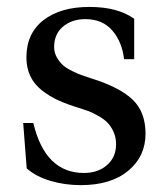

<svg xmlns="http://www.w3.org/2000/svg" viewBox="-20 -522 476 554"><path d="M46.9 -167H76.2Q110.4 -22.9 222.2 -22.9Q262.7 -22.9 288.8 -45.7Q314.9 -68.4 314.9 -106Q314.9 -125.5 307.6 -141.6Q300.3 -157.7 290.3 -168Q280.3 -178.2 263.9 -187.5Q247.6 -196.8 235.8 -201.2Q224.1 -205.6 207 -210.9Q172.9 -221.2 147.9 -232.7Q123 -244.1 101.1 -261.2Q79.1 -278.3 67.6 -302.2Q56.2 -326.2 56.2 -356Q56.2 -425.8 105.5 -463.9Q154.8 -502 237.8 -502Q319.8 -502 367.2 -467.8V-351.1H337.9Q332.5 -400.9 304.2 -433.8Q275.9 -466.8 226.1 -466.8Q187.5 -466.8 161.9 -445.3Q136.2 -423.8 136.2 -386.2Q136.2 -370.1 144 -356.4Q151.9 -342.8 161.4 -334.2Q170.9 -325.7 188.2 -317.1Q205.6 -308.6 215.6 -305.2Q225.6 -301.8 243.2 -295.9Q324.7 -270.5 362.3 -234.9Q399.9 -199.2 399.9 -136.2Q399.9 -70.8 350.1 -29.3Q300.3 12.2 212.9 12.2Q167 12.2 125.2 -0.2Q83.5 -12.7 57.1 -36.1Z"/></svg>

Font: Heuristica
Style: Regular
Weight: 400
Version: Version 1.0.2